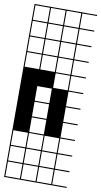

<svg xmlns="http://www.w3.org/2000/svg" viewBox="-108 -774 579 1100"><g transform="rotate(10 182.0 -224.0)"><path d="M363.6 278.8H0V187.9H6.1V272.7H90.9V187.9H97V272.7H181.8V187.9H187.9V272.7H272.7V187.9H0V-727.3H363.6V-721.2H278.8V-636.4H363.6V-630.3H278.8V-545.5H363.6V-539.4H278.8V-454.5H363.6V-448.5H278.8V-363.6H363.6V-357.6H278.8V-272.7H363.6V-266.7H278.8V-181.8H363.6V-175.8H278.8V-90.9H363.6V-84.8H278.8V0H363.6V6.1H278.8V90.9H363.6V97H278.8V181.8H363.6V187.9H278.8V272.7H363.6ZM90.9 -636.4V-721.2H6.1V-636.4ZM97 -636.4H181.8V-721.2H97ZM187.9 -636.4H272.7V-721.2H187.9ZM6.1 -545.5H90.9V-630.3H6.1ZM97 -545.5H181.8V-630.3H97ZM187.9 -545.5H272.7V-630.3H187.9ZM6.1 -454.5H90.9V-539.4H6.1ZM97 -454.5H181.8V-539.4H97ZM187.9 -454.5H272.7V-539.4H187.9ZM6.1 -363.6H90.9V-448.5H6.1ZM97 -363.6H181.8V-448.5H97ZM187.9 -363.6H272.7V-448.5H187.9ZM187.9 -272.7H272.7V-357.6H187.9ZM97 -181.8H181.8V-266.7H97ZM97 -90.9H181.8V-175.8H97ZM97 0H181.8V-84.8H97ZM187.9 90.9H272.7V6.1H187.9ZM97 90.9H181.8V6.1H97ZM6.1 90.9H90.9V6.1H6.1ZM97 181.8H181.8V97H97ZM6.1 181.8H90.9V97H6.1ZM187.9 181.8H272.7V97H187.9Z"/></g></svg>

Font: Micro 5 Charted
Style: Regular
Weight: 400
Designer: Sarah Cadigan-Fried
Version: Version 1.000; ttfautohint (v1.8.4.7-5d5b)